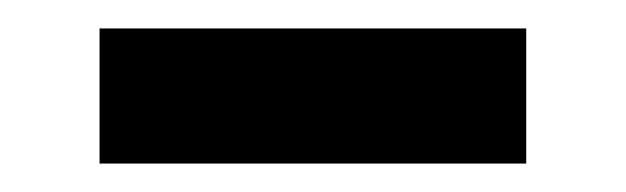

<svg xmlns="http://www.w3.org/2000/svg" viewBox="-20 -713 440 135"><path d="M350 -598H50V-693H350Z"/></svg>

Font: Exo 2.0
Style: Bold
Weight: 700
Designer: Natanael Gama
Version: Version 1.001;PS 001.001;hotconv 1.0.70;makeotf.lib2.5.58329